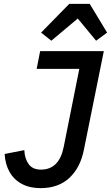

<svg xmlns="http://www.w3.org/2000/svg" viewBox="-20 -963 575 995"><path d="M188 -698H518L415 -188Q397 -95 340 -41.5Q283 12 190 12Q134 12 93 -10Q52 -32 29.5 -72Q7 -112 4 -165L106 -185Q108 -141 128.5 -112.5Q149 -84 192 -84Q239 -84 268.5 -113Q298 -142 310 -201L391 -606H170ZM339 -943H445L535 -794L478 -752L383 -867L246 -752L193 -794Z"/></svg>

Font: IBM Plex Sans Medium
Style: Italic
Weight: 500
Italic angle: -11.31°
Designer: Mike Abbink, Paul van der Laan, Pieter van Rosmalen
Foundry: Bold Monday
Version: Version 3.201